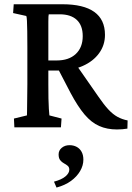

<svg xmlns="http://www.w3.org/2000/svg" viewBox="-20 -593 614 894"><path d="M46.9 0 44.9 -41 105.5 -55.7Q105.5 -62.5 106 -77.6Q106.4 -92.8 106.4 -113.3Q106.4 -133.8 106.9 -156.2Q107.4 -178.7 107.4 -201.2V-371.1Q107.4 -415 106.9 -446.3Q106.4 -477.5 105.5 -496.1Q104.5 -514.6 102.5 -518.6L41 -532.2L43.9 -573.2H270.5Q369.1 -573.2 418.9 -537.6Q468.8 -502 468.8 -430.7Q468.8 -382.8 441.4 -345.2Q414.1 -307.6 365.7 -286.1Q317.4 -264.6 254.9 -264.6H193.4V-311.5H244.1Q300.8 -311.5 333 -341.8Q365.2 -372.1 365.2 -424.8Q365.2 -474.6 337.4 -500.5Q309.6 -526.4 257.8 -526.4H207Q206.1 -523.4 205.6 -515.6Q205.1 -507.8 205.1 -491.7Q205.1 -475.6 205.1 -449.7Q205.1 -423.8 205.1 -384.8V-201.2Q205.1 -164.1 205.6 -134.8Q206.1 -105.5 207.5 -85.4Q209 -65.4 210 -55.7L266.6 -41L263.7 0ZM524.4 9.8Q478.5 9.8 441.9 -6.3Q405.3 -22.5 373.5 -60.1Q341.8 -97.7 308.6 -160.2L246.1 -280.3L329.1 -299.8L438.5 -142.6Q463.9 -105.5 484.9 -83Q505.9 -60.5 527.3 -48.8Q548.8 -37.1 574.2 -32.2L573.2 5.9Q561.5 7.8 549.3 8.8Q537.1 9.8 524.4 9.8ZM243.2 280.3 231.4 252.9Q267.6 243.2 285.2 228Q302.7 212.9 302.7 197.3Q302.7 185.5 295.4 179.2Q288.1 172.9 277.8 167.5Q267.6 162.1 260.3 152.8Q252.9 143.6 252.9 126Q252.9 107.4 267.6 95.2Q282.2 83 303.7 83Q322.3 83 336.9 90.8Q351.6 98.6 359.9 113.8Q368.2 128.9 368.2 150.4Q368.2 177.7 353 203.6Q337.9 229.5 310.5 249.5Q283.2 269.5 243.2 280.3Z"/></svg>

Font: Crimson Pro Medium
Style: Regular
Weight: 500
Designer: Jacques Le Bailly
Foundry: Baron von Fonthausen
Version: Version 1.003